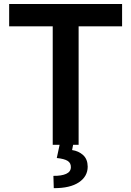

<svg xmlns="http://www.w3.org/2000/svg" viewBox="-20 -748 678 992"><path d="M27.3 -611.8V-727.5H610.8V-611.8H386.2V0H252.4V-611.8ZM288.6 -2.9H358.4L352.5 27.3Q386.2 32.2 409.4 53.2Q432.6 74.2 433.1 112.8Q433.1 163.6 387.5 194.1Q341.8 224.6 257.8 224.1L255.9 160.6Q297.4 161.1 321.5 150.4Q345.7 139.6 346.2 116.2Q346.7 93.8 329.1 83Q311.5 72.3 273.4 68.4Z"/></svg>

Font: Inter Display Semi Bold
Style: Regular
Weight: 600
Designer: Rasmus Andersson
Foundry: rsms
Version: Version 4.000;git-37864ae